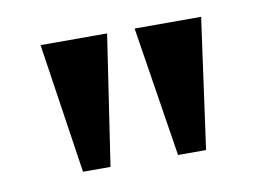

<svg xmlns="http://www.w3.org/2000/svg" viewBox="-42 -773 522 378"><g transform="rotate(-10 218.5 -584.0)"><path d="M287 -454H343L379 -714H246ZM97 -454H152L191 -714H58Z"/></g></svg>

Font: Noto Serif Bengali Condensed
Style: Bold
Weight: 700
Width: 3
Designer: Juan Bruce, Universal Thirst, Indian Type Foundry and the Monotype Design Team.
Foundry: Monotype Imaging Inc.
Version: Version 2.003